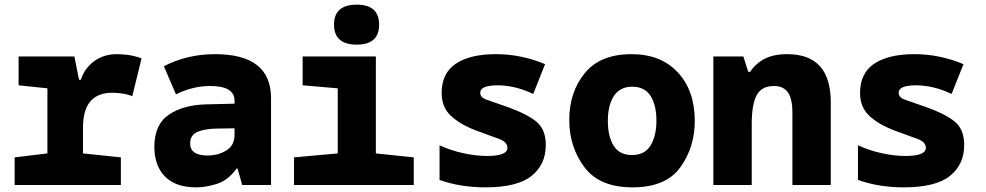

<svg xmlns="http://www.w3.org/2000/svg" viewBox="-20 -796 4240 826"><path d="M500 0V-119L337 -136V-247Q337 -397 463 -397Q482 -397 506.5 -393.5Q531 -390 549 -382L589 -545Q555 -557 528 -560Q501 -563 484 -563Q425 -563 384 -532Q343 -501 328 -453H320L300 -553H60V-429L184 -416V-136L43 -119V0Z M798 -179Q798 -216 831.5 -229.5Q865 -243 920 -243L989 -244V-215Q989 -171 954 -149Q919 -127 873 -127Q798 -127 798 -179ZM998 -71H1002L1022 0H1146V-374Q1146 -563 905 -563Q785 -563 685 -511L737 -390Q809 -426 884 -426Q989 -426 989 -363V-350L868 -347Q770 -345 707 -303Q644 -261 644 -164Q644 -84 689.5 -37Q735 10 824 10Q865 10 913 -5Q961 -20 998 -71Z M1611 -690Q1611 -776 1515 -776Q1417 -776 1417 -690Q1417 -604 1515 -604Q1611 -604 1611 -690ZM1760 0V-119L1597 -136V-553H1282V-429L1433 -416V-136L1245 -119V0Z M2328 -172Q2328 -237 2290.5 -270Q2253 -303 2168 -334Q2104 -357 2075 -366.5Q2046 -376 2046 -397Q2046 -429 2122 -429Q2155 -429 2193 -420.5Q2231 -412 2274 -392L2325 -520Q2222 -563 2114 -563Q2002 -563 1941 -522Q1880 -481 1880 -396Q1880 -335 1919.5 -298Q1959 -261 2027 -235Q2093 -211 2128 -198Q2163 -185 2163 -160Q2163 -125 2075 -125Q2029 -125 1975 -136.5Q1921 -148 1871 -171V-22Q1960 10 2068 10Q2205 10 2266.5 -39Q2328 -88 2328 -172Z M2969 -275Q2969 -406 2896 -484.5Q2823 -563 2697 -563Q2562 -563 2495.5 -481Q2429 -399 2429 -280Q2429 -164 2494 -77Q2559 10 2701 10Q2845 10 2907 -76.5Q2969 -163 2969 -275ZM2595 -276Q2595 -343 2621 -383Q2647 -423 2700 -423Q2754 -423 2779 -383Q2804 -343 2804 -277Q2804 -212 2779 -170.5Q2754 -129 2699 -129Q2645 -129 2620 -169Q2595 -209 2595 -276Z M3214 0V-264Q3214 -346 3235 -386Q3256 -426 3310 -426Q3349 -426 3369 -399.5Q3389 -373 3389 -310V0H3554V-356Q3554 -563 3367 -563Q3308 -563 3269.5 -543Q3231 -523 3207 -487H3199L3178 -553H3049V0Z M4128 -172Q4128 -237 4090.5 -270Q4053 -303 3968 -334Q3904 -357 3875 -366.5Q3846 -376 3846 -397Q3846 -429 3922 -429Q3955 -429 3993 -420.5Q4031 -412 4074 -392L4125 -520Q4022 -563 3914 -563Q3802 -563 3741 -522Q3680 -481 3680 -396Q3680 -335 3719.5 -298Q3759 -261 3827 -235Q3893 -211 3928 -198Q3963 -185 3963 -160Q3963 -125 3875 -125Q3829 -125 3775 -136.5Q3721 -148 3671 -171V-22Q3760 10 3868 10Q4005 10 4066.5 -39Q4128 -88 4128 -172Z"/></svg>

Font: Noto Sans Mono UI ExtraBold
Style: Regular
Weight: 800
Designer: Monotype Design team
Foundry: Monotype Imaging Inc.
Version: 1.000